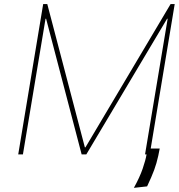

<svg xmlns="http://www.w3.org/2000/svg" viewBox="-20 -747 865 929"><path d="M188.9 -727.3H208.8L390.6 -34.1H393.5L805.4 -727.3H825.3L704.5 0H681.8L791.2 -656.2H788.4L397.7 0H375L203.1 -656.2H200.3L90.9 0H68.2ZM752.8 -28.4 745.7 7.1Q737.9 43 725.9 75.6Q713.8 108.3 691.8 154.8L627.8 161.9Q656.2 110.4 670.3 69.2Q684.3 28.1 688.9 1.4L694.6 -28.4Z"/></svg>

Font: Inter UI Thin
Style: Italic
Weight: 100
Italic angle: -9.39999°
Designer: Rasmus Andersson
Foundry: rsms
Version: 3.2;8d6f07862